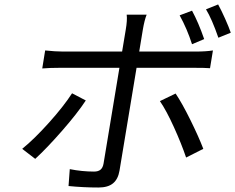

<svg xmlns="http://www.w3.org/2000/svg" viewBox="-20 -803 1058 864"><path d="M251.4 -497.9Q205.3 -497.9 170.1 -495L183.2 -576Q229.8 -571 263.5 -571H529.5L545.8 -669Q553.3 -712.7 550.1 -736.9H639.9Q630 -712.7 622.5 -668L606.5 -571H859.4Q907 -571 938.2 -576L925.1 -496.1Q903.8 -497.9 848.4 -497.9H594.5L517.8 -35.2Q511.4 3.2 488.6 22Q465.9 40.8 423.3 40.8Q354.8 40.8 288.4 34.1L294 -41.9Q349.1 -30.9 403.1 -30.9Q422.2 -30.9 432.5 -39.6Q442.8 -48.3 446 -67.1L517.4 -497.9ZM79.9 -133.2Q134.2 -177.2 200.5 -251.1Q266.7 -324.9 304.3 -383.2L366.1 -350.9Q328.1 -293 259.4 -214.5Q190.7 -136 138.5 -88.1ZM817.5 -94.1Q796.9 -155.2 762.8 -230.5Q728.7 -305.8 699.6 -348L770.2 -382.1Q799.4 -338.8 836.5 -263.7Q873.6 -188.6 894.9 -133.2ZM844.1 -604Q822.1 -672.9 788.4 -734L844.1 -755Q873.2 -701.3 898.8 -627.1ZM907 -761 961.6 -783Q976.2 -756.4 992.9 -719.1Q1009.6 -681.8 1018.5 -655.9L962.7 -633.2Q933.6 -717.3 907 -761Z"/></svg>

Font: Karasuma Gothic
Style: Italic
Weight: 400
Italic angle: -9.39999°
Designer: Rasmus Andersson / Ryoko Nishizuka
Foundry: Genbu
Version: Version 1.00